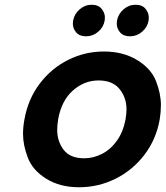

<svg xmlns="http://www.w3.org/2000/svg" viewBox="-20 -780 698 809"><path d="M343 -627Q315 -627 301 -643.5Q287 -660 287 -680Q287 -686 288 -693Q293 -721 315.5 -740.5Q338 -760 366 -760Q394 -760 408 -743Q422 -726 422 -706Q422 -700 421 -693Q416 -665 393.5 -646Q371 -627 343 -627ZM528 -627Q500 -627 486 -643.5Q472 -660 472 -680Q472 -686 473 -693Q478 -721 500.5 -740.5Q523 -760 551 -760Q579 -760 593 -743Q607 -726 607 -706Q607 -700 606 -693Q601 -665 578.5 -646Q556 -627 528 -627ZM313 9Q233 9 175.5 -26.5Q118 -62 97.5 -115Q77 -168 77 -216Q77 -245 83 -277Q98 -362 147 -427Q196 -492 267 -527.5Q338 -563 418 -563Q498 -563 557 -527.5Q616 -492 637 -439Q658 -386 658 -337Q658 -308 653 -277Q638 -192 588 -127Q538 -62 466 -26.5Q394 9 313 9ZM335 -113Q373 -113 409.5 -131.5Q446 -150 472.5 -187Q499 -224 509 -277Q513 -300 513 -320Q513 -368 484 -404.5Q455 -441 395 -441Q335 -441 287 -398.5Q239 -356 225 -277Q221 -253 221 -232Q221 -185 248 -149Q275 -113 335 -113Z"/></svg>

Font: Fz Poppins SemBd
Style: Italic
Weight: 600
Italic angle: -10°
Designer: Ninad Kale (Devanagari), Jonny Pinhorn (Latin)
Foundry: Indian Type Foundry
Version: Vit hóa bi Vntype.Com & FontZin.Com